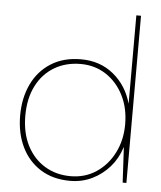

<svg xmlns="http://www.w3.org/2000/svg" viewBox="-52 -761 686 818"><g transform="rotate(5 291.0 -351.5)"><path d="M278 12Q204 12 151 -21.5Q98 -55 70 -113.5Q42 -172 42 -247Q42 -322 70 -381Q98 -440 151.5 -474Q205 -508 280 -508Q362 -508 419.5 -460.5Q477 -413 498 -337V-715H518V0H502L494 -150H493Q478 -102 446.5 -66Q415 -30 372 -9Q329 12 278 12ZM278 -8Q340 -8 388 -40Q436 -72 463.5 -126.5Q491 -181 491 -248Q491 -318 463.5 -372Q436 -426 388.5 -457Q341 -488 280 -488Q217 -488 168 -459Q119 -430 91.5 -376Q64 -322 64 -248Q64 -175 91.5 -121Q119 -67 167.5 -37.5Q216 -8 278 -8Z"/></g></svg>

Font: DM Sans 28pt Thin
Style: Regular
Weight: 250
Version: Version 4.004;gftools[0.9.30]